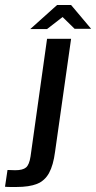

<svg xmlns="http://www.w3.org/2000/svg" viewBox="-52 -746 384 767"><path d="M13 1Q4 1 -9.5 1Q-23 1 -32 0L-22 -67L9 -66Q39 -66 52 -77Q65 -88 70 -121L136 -591H232L168 -140Q161 -86 144 -55Q127 -24 96 -11.5Q65 1 13 1ZM69 -630 176 -726H232L312 -631H246L198 -678L136 -630Z"/></svg>

Font: Alumni Sans Thin SemiBold
Style: Italic
Weight: 600
Italic angle: -8°
Version: Version 1.016